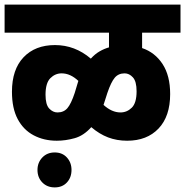

<svg xmlns="http://www.w3.org/2000/svg" viewBox="-20 -642 805 835"><path d="M0 -500V-622H765V-500H598V-433Q654 -414 687 -363.5Q720 -313 720 -233Q720 -136 669.5 -83Q619 -30 533 -30Q488 -30 450 -44.5Q412 -59 377 -89Q344 -52 304.5 -41Q265 -30 227 -30Q171 -30 126.5 -53.5Q82 -77 57 -124Q32 -171 32 -243Q32 -340 82.5 -393Q133 -446 219 -446Q306 -446 375 -387Q393 -407 413 -418.5Q433 -430 454 -436V-500ZM178 -230Q178 -187 194 -170Q210 -153 230 -153Q257 -153 273 -171.5Q289 -190 305 -238L320 -288Q321 -289 321 -290Q286 -323 248 -323Q220 -323 199 -302Q178 -281 178 -230ZM431 -188 430 -186Q466 -153 504 -153Q532 -153 553 -173.5Q574 -194 574 -245Q574 -288 558 -305.5Q542 -323 522 -323Q495 -323 479 -304Q463 -285 447 -238ZM143 97Q143 65 164 43Q185 21 218 21Q251 21 271 43Q291 65 291 97Q291 130 271 151.5Q251 173 218 173Q185 173 164 151.5Q143 130 143 97Z"/></svg>

Font: Noto Sans Devanagari UI SemiCondensed ExtraBold
Style: Regular
Weight: 800
Width: 4
Designer: Jelle Bosma - Monotype Design Team
Foundry: Monotype Imaging Inc.
Version: Version 2.004; ttfautohint (v1.8.4.7-5d5b)